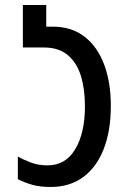

<svg xmlns="http://www.w3.org/2000/svg" viewBox="-20 -734 507 764"><path d="M182 10Q141 10 111 2Q81 -6 51 -21V-111Q74 -98 103.5 -87Q133 -76 169 -76Q241 -76 279.5 -140.5Q318 -205 318 -311Q318 -379 302 -431.5Q286 -484 250 -514.5Q214 -545 155 -545H71V-714H164V-628H190Q265 -628 316.5 -588Q368 -548 394.5 -477Q421 -406 421 -313Q421 -213 392.5 -140.5Q364 -68 310.5 -29Q257 10 182 10Z"/></svg>

Font: Noto Sans Georgian ExtraCondensed Medium
Style: Regular
Weight: 500
Width: 2
Designer: Monotype Design Team, Akaki Razmadze
Foundry: Google LLC
Version: Version 2.005; ttfautohint (v1.8.4.7-5d5b)